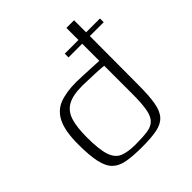

<svg xmlns="http://www.w3.org/2000/svg" viewBox="-166 -713 833 833"><g transform="rotate(-45 250.0 -297.0)"><path d="M284 -522H368V-596H415V-522H500V-499H415L414 -201Q414 -135 407 -94.5Q400 -54 381 -33Q362 -12 327 -5Q292 2 236 2Q180 2 143.5 -4.5Q107 -11 86 -31.5Q65 -52 56 -93Q47 -134 47 -202Q47 -282 67.5 -325Q88 -368 129 -384Q170 -400 233 -400Q244 -400 265 -399Q286 -398 309 -397Q332 -396 348.5 -395Q365 -394 368 -394V-499H284ZM221 -26Q267 -26 295.5 -30Q324 -34 340 -50Q356 -66 362 -100Q368 -134 368 -193V-364Q365 -364 350.5 -365.5Q336 -367 315.5 -367.5Q295 -368 274.5 -369Q254 -370 239 -370Q180 -370 149 -352Q118 -334 106.5 -296Q95 -258 95 -198Q95 -122 107.5 -85.5Q120 -49 148 -37.5Q176 -26 221 -26Z"/></g></svg>

Font: Genos Thin Light
Style: Regular
Weight: 300
Version: Version 1.010